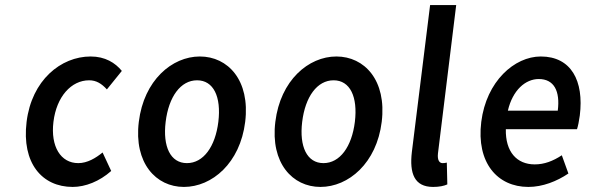

<svg xmlns="http://www.w3.org/2000/svg" viewBox="-20 -726 2340 758"><path d="M85 -245C65 -82 146 12 267 12C317 12 373 -10 419 -51L385 -124C358 -102 325 -82 289 -82C220 -82 179 -147 191 -245C203 -344 261 -409 332 -409C360 -409 381 -396 402 -373L461 -446C435 -478 395 -503 338 -503C220 -503 105 -409 85 -245Z M528 -245C508 -82 596 12 706 12C817 12 928 -82 948 -245C968 -409 880 -503 769 -503C659 -503 548 -409 528 -245ZM634 -245C646 -344 693 -409 758 -409C823 -409 854 -344 842 -245C830 -147 783 -82 718 -82C653 -82 622 -147 634 -245Z M1067 -245C1047 -82 1135 12 1245 12C1356 12 1467 -82 1487 -245C1507 -409 1419 -503 1308 -503C1198 -503 1087 -409 1067 -245ZM1173 -245C1185 -344 1232 -409 1297 -409C1362 -409 1393 -344 1381 -245C1369 -147 1322 -82 1257 -82C1192 -82 1161 -147 1173 -245Z M1606 -126C1596 -41 1616 12 1690 12C1714 12 1733 8 1746 2L1744 -84C1736 -82 1731 -82 1727 -82C1716 -82 1706 -92 1709 -120L1781 -706H1678Z M1880 -245C1860 -83 1944 12 2066 12C2122 12 2178 -10 2224 -41L2198 -113C2163 -90 2129 -77 2091 -77C2020 -77 1975 -127 1977 -216H2258C2262 -228 2266 -248 2269 -270C2286 -407 2235 -503 2115 -503C2011 -503 1900 -405 1880 -245ZM1985 -289C2004 -371 2055 -414 2107 -414C2167 -414 2192 -367 2182 -289Z"/></svg>

Font: Falling Sky
Style: CondObl
Weight: 400
Designer: Paul D. Hunt
Foundry: Adobe Systems Incorporated
Version: Version 1.02